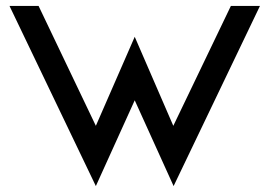

<svg xmlns="http://www.w3.org/2000/svg" viewBox="-20 -600 908 647"><path d="M12 -580 303 27 434 -262 565 27 856 -580H758L564 -176L434 -476L303 -176L110 -580Z"/></svg>

Font: Charger Pro
Style: ExBdExt
Weight: 400
Designer: Jasper
Foundry: Cannot Into Space Fonts
Version: Version 1.09